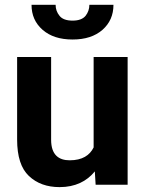

<svg xmlns="http://www.w3.org/2000/svg" viewBox="-20 -764 600 794"><path d="M507.8 0V-528.3H367.2V-154.3C351.1 -121.6 320.3 -101.1 268.1 -101.1C223.1 -101.1 191.4 -123.5 191.4 -186V-528.3H50.8V-187C50.8 -117.2 66.9 -66.9 99.6 -36.1C132.3 -5.4 174.3 9.8 226.6 9.8C291 9.8 338.9 -14.2 372.1 -55.2L375.5 0ZM349.6 -744.1C349.6 -727.1 344.2 -711.9 334 -698.7C323.2 -685.5 305.2 -678.7 280.3 -678.7C254.4 -678.7 236.3 -685.5 226.1 -698.7C215.3 -711.9 210 -727.1 210 -744.1H110.4C110.4 -701.7 125.5 -667.5 156.2 -640.6C187 -613.8 228 -600.6 280.3 -600.6C332 -600.6 373 -613.8 403.8 -640.6C434.1 -667.5 449.2 -701.7 449.2 -744.1Z"/></svg>

Font: Vazirmatn
Style: Bold
Weight: 700
Designer: Saber Rastikerdar
Foundry: Saber Rastikerdar
Version: Version 33.003